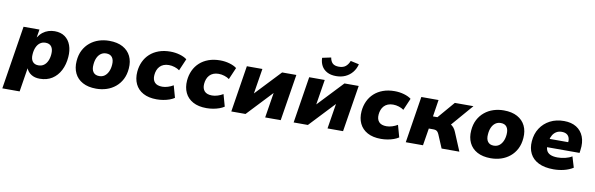

<svg xmlns="http://www.w3.org/2000/svg" viewBox="-57 -1299 6299 2032"><g transform="rotate(10 3093.0 -283.0)"><path d="M1 180 109 -501H280L266 -415H267Q289 -449 316 -470Q343 -491 375.5 -501.5Q408 -512 443 -512Q509 -512 553 -480.5Q597 -449 617 -393.5Q637 -338 631 -267Q625 -186 592.5 -123Q560 -60 504.5 -24.5Q449 11 372 11Q318 11 281 -12.5Q244 -36 227 -77H228L187 180ZM334 -126Q368 -126 392.5 -143.5Q417 -161 431.5 -193Q446 -225 449 -267Q453 -318 432.5 -346.5Q412 -375 369 -375Q335 -375 310.5 -357.5Q286 -340 271.5 -308Q257 -276 254 -234Q249 -183 270 -154.5Q291 -126 334 -126Z M978 11Q892 11 833 -21Q774 -53 746.5 -110.5Q719 -168 725 -242Q730 -309 756 -359Q782 -409 824 -443.5Q866 -478 918.5 -495Q971 -512 1030 -512Q1117 -512 1175.5 -480Q1234 -448 1261.5 -391.5Q1289 -335 1283 -260Q1278 -193 1252 -142.5Q1226 -92 1184 -57.5Q1142 -23 1089.5 -6Q1037 11 978 11ZM987 -126Q1021 -126 1045 -143.5Q1069 -161 1084 -193Q1099 -225 1102 -267Q1106 -318 1085.5 -346.5Q1065 -375 1021 -375Q988 -375 963.5 -357.5Q939 -340 924.5 -308.5Q910 -277 907 -234Q902 -183 923 -154.5Q944 -126 987 -126Z M1629 11Q1542 11 1483.5 -21Q1425 -53 1398 -110Q1371 -167 1377 -242Q1382 -301 1405 -350.5Q1428 -400 1467.5 -436Q1507 -472 1562 -492Q1617 -512 1686 -512Q1739 -512 1787.5 -498Q1836 -484 1865 -461L1810 -333Q1789 -349 1757.5 -359Q1726 -369 1695 -369Q1663 -369 1638.5 -359Q1614 -349 1597.5 -331Q1581 -313 1572 -289Q1563 -265 1561 -238Q1557 -188 1582.5 -159.5Q1608 -131 1664 -131Q1693 -131 1724.5 -141Q1756 -151 1782 -167L1818 -38Q1796 -23 1765.5 -12Q1735 -1 1699.5 5Q1664 11 1629 11Z M2164 11Q2077 11 2018.5 -21Q1960 -53 1933 -110Q1906 -167 1912 -242Q1917 -301 1940 -350.5Q1963 -400 2002.5 -436Q2042 -472 2097 -492Q2152 -512 2221 -512Q2274 -512 2322.5 -498Q2371 -484 2400 -461L2345 -333Q2324 -349 2292.5 -359Q2261 -369 2230 -369Q2198 -369 2173.5 -359Q2149 -349 2132.5 -331Q2116 -313 2107 -289Q2098 -265 2096 -238Q2092 -188 2117.5 -159.5Q2143 -131 2199 -131Q2228 -131 2259.5 -141Q2291 -151 2317 -167L2353 -38Q2331 -23 2300.5 -12Q2270 -1 2234.5 5Q2199 11 2164 11Z M2430 0 2509 -500H2676L2630 -214H2618L2888 -500H3041L2961 0H2794L2840 -287H2853L2583 0Z M3100 0 3179 -500H3346L3300 -214H3288L3558 -500H3711L3631 0H3464L3510 -287H3523L3253 0ZM3456 -561Q3398 -561 3358.5 -582.5Q3319 -604 3299 -641Q3279 -678 3278 -726L3372 -746Q3379 -705 3401 -684.5Q3423 -664 3469 -664Q3514 -664 3540.5 -685.5Q3567 -707 3582 -746L3673 -726Q3660 -675 3629.5 -638Q3599 -601 3555 -581Q3511 -561 3456 -561Z M4039 11Q3952 11 3893.5 -21Q3835 -53 3808 -110Q3781 -167 3787 -242Q3792 -301 3815 -350.5Q3838 -400 3877.5 -436Q3917 -472 3972 -492Q4027 -512 4096 -512Q4149 -512 4197.5 -498Q4246 -484 4275 -461L4220 -333Q4199 -349 4167.5 -359Q4136 -369 4105 -369Q4073 -369 4048.5 -359Q4024 -349 4007.5 -331Q3991 -313 3982 -289Q3973 -265 3971 -238Q3967 -188 3992.5 -159.5Q4018 -131 4074 -131Q4103 -131 4134.5 -141Q4166 -151 4192 -167L4228 -38Q4206 -23 4175.5 -12Q4145 -1 4109.5 5Q4074 11 4039 11Z M4305 0 4384 -500H4569L4541 -319H4589L4744 -500H4944L4720 -240L4697 -283Q4722 -280 4740.5 -269Q4759 -258 4773.5 -240.5Q4788 -223 4798 -198L4881 0H4690L4630 -142Q4623 -158 4615 -167.5Q4607 -177 4595.5 -181Q4584 -185 4568 -185H4520L4490 0Z M5218 11Q5132 11 5073 -21Q5014 -53 4986.5 -110.5Q4959 -168 4965 -242Q4970 -309 4996 -359Q5022 -409 5064 -443.5Q5106 -478 5158.5 -495Q5211 -512 5270 -512Q5357 -512 5415.5 -480Q5474 -448 5501.5 -391.5Q5529 -335 5523 -260Q5518 -193 5492 -142.5Q5466 -92 5424 -57.5Q5382 -23 5329.5 -6Q5277 11 5218 11ZM5227 -126Q5261 -126 5285 -143.5Q5309 -161 5324 -193Q5339 -225 5342 -267Q5346 -318 5325.5 -346.5Q5305 -375 5261 -375Q5228 -375 5203.5 -357.5Q5179 -340 5164.5 -308.5Q5150 -277 5147 -234Q5142 -183 5163 -154.5Q5184 -126 5227 -126Z M5894 11Q5797 11 5733 -20.5Q5669 -52 5640 -109.5Q5611 -167 5617 -242Q5623 -323 5662.5 -383.5Q5702 -444 5767 -478Q5832 -512 5917 -512Q5996 -512 6050 -478.5Q6104 -445 6128 -383.5Q6152 -322 6140 -239L6136 -208H5762L5776 -299H6010L5997 -285Q6002 -320 5994 -344.5Q5986 -369 5965.5 -382Q5945 -395 5912 -395Q5880 -395 5855.5 -380.5Q5831 -366 5815.5 -340.5Q5800 -315 5794 -281L5789 -250Q5782 -206 5793.5 -177Q5805 -148 5835.5 -134Q5866 -120 5915 -120Q5955 -120 5996.5 -130Q6038 -140 6068 -159L6103 -43Q6061 -16 6006 -2.5Q5951 11 5894 11Z"/></g></svg>

Font: Nunito Sans 9pt Black
Style: Italic
Weight: 900
Italic angle: -9°
Version: Version 3.101;gftools[0.9.27]